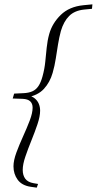

<svg xmlns="http://www.w3.org/2000/svg" viewBox="-20 -729 445 883"><path d="M38.5 -276 45 -298.5 87.5 -300.5Q112 -301.5 128.8 -309Q145.5 -316.5 156.8 -333.2Q168 -350 175.5 -377.5Q185 -412 188.2 -445Q191.5 -478 194.8 -510.2Q198 -542.5 206.5 -573Q220.5 -622.5 259.5 -660.5Q298.5 -698.5 363.5 -705L405 -709L403 -688.5L367 -685Q323 -680.5 298 -655.5Q273 -630.5 260 -586.5Q252 -556.5 246.8 -524.5Q241.5 -492.5 236.5 -459.5Q231.5 -426.5 222 -393.5Q209.5 -350 181.5 -319.8Q153.5 -289.5 102 -281L105.5 -291.5Q127 -287 139.8 -276.5Q152.5 -266 158.5 -251.5Q164.5 -237 164.5 -220Q164.5 -194 152.5 -158.2Q140.5 -122.5 124.8 -83.8Q109 -45 96.8 -9.2Q84.5 26.5 84.5 52.5Q84.5 77 96.2 93Q108 109 134.5 113.5L155 117L149 134L121 130Q80.5 124 61.2 97.5Q42 71 42 36Q42 9 55.2 -27Q68.5 -63 86 -101.5Q103.5 -140 116.8 -174.8Q130 -209.5 130 -234Q130 -252.5 119 -263Q108 -273.5 83.5 -274.5Z"/></svg>

Font: Newsreader 24pt Light
Style: Italic
Weight: 300
Italic angle: -17°
Designer: Hugues Gentile
Foundry: Production Type
Version: Version 1.003